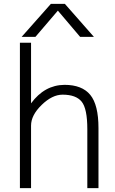

<svg xmlns="http://www.w3.org/2000/svg" viewBox="-20 -972 597 993"><path d="M465.8 -781.2H394.5L279.3 -917L163.1 -781.2H91.8L243.2 -952.1H315.4ZM140.6 -437.5Q210 -532.2 313.5 -533.2Q404.3 -533.2 446.8 -481.4Q489.3 -429.7 489.3 -309.6V1H431.6V-303.7Q431.6 -410.2 402.3 -446.3Q373 -482.4 303.7 -482.4Q250 -482.4 195.3 -429.2Q140.6 -376 140.6 -322.3V1H83V-751H140.6Z"/></svg>

Font: Gen Shin Gothic Light
Style: Regular
Weight: 200
Designer: [Source Han Sans]
Ryoko NISHIZUKA  (kana & ideographs); Paul D. Hunt (Latin, Greek & Cyrillic); Wenlong ZHANG  (bopomofo
Version: Version 1.002.20150607